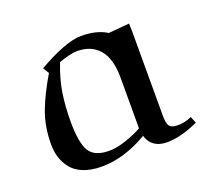

<svg xmlns="http://www.w3.org/2000/svg" viewBox="-87 -567 754 684"><g transform="rotate(-20 289.5 -224.5)"><path d="M47.9 -128.9Q47.9 -197.3 69.1 -252.9Q90.3 -308.6 127.9 -371.1L113.8 -394Q222.7 -456.1 279.8 -456.1Q339.4 -456.1 377 -432.1L456.1 -439L457 -411.1V-86.9Q457 -59.1 465.1 -49.1Q473.1 -39.1 496.1 -39.1Q522.9 -39.1 548.8 -50.8L559.1 -25.9Q491.7 4.9 439.9 4.9Q381.8 4.9 366.2 -45.9Q275.9 6.8 191.9 6.8Q151.9 6.8 122.6 -4.9Q93.3 -16.6 77.6 -36.9Q62 -57.1 54.9 -79.8Q47.9 -102.5 47.9 -128.9ZM141.1 -182.1Q141.1 -102.1 160.4 -69.6Q179.7 -37.1 235.8 -37.1Q264.2 -37.1 301.3 -49.8Q338.4 -62.5 361.8 -76.2V-270Q361.8 -339.8 332 -375Q302.2 -410.2 248 -410.2Q223.6 -410.2 178.2 -394Q156.7 -339.4 148.9 -289.8Q141.1 -240.2 141.1 -182.1Z"/></g></svg>

Font: Dehuti
Style: Bold
Weight: 700
Version: Version 1.2